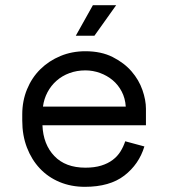

<svg xmlns="http://www.w3.org/2000/svg" viewBox="-20 -708 652 742"><path d="M144 -224Q147 -150 190 -105Q233 -60 310 -60Q345 -60 371 -68Q397 -76 415.5 -90Q434 -104 445.5 -122.5Q457 -141 464 -162L538 -142Q517 -73 460.5 -29.5Q404 14 308 14Q255 14 210.5 -4.5Q166 -23 134 -57Q102 -91 84 -138Q66 -185 66 -242V-266Q66 -318 84.5 -363Q103 -408 136 -440.5Q169 -473 213.5 -491.5Q258 -510 310 -510Q371 -510 415.5 -487.5Q460 -465 488.5 -432Q517 -399 530.5 -360Q544 -321 544 -288V-224ZM310 -436Q277 -436 248.5 -425.5Q220 -415 198.5 -396Q177 -377 163.5 -351.5Q150 -326 146 -296H466Q464 -328 450.5 -354Q437 -380 415.5 -398Q394 -416 366.5 -426Q339 -436 310 -436ZM429 -688 345 -570H273L339 -688Z"/></svg>

Font: Space Mono
Style: Regular
Weight: 400
Monospace: yes
Designer: Colophon Foundry / Benjamin Critton
Foundry: Colophon Foundry
Version: Version 1.000;PS 1.003;hotconv 1.0.81;makeotf.lib2.5.63406